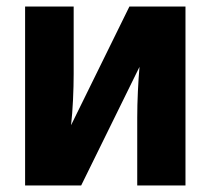

<svg xmlns="http://www.w3.org/2000/svg" viewBox="-20 -569 647 589"><path d="M206 -549H57V0H229L408 -364Q405 -331 403 -288.5Q401 -246 401 -208V0H549V-549H377L198 -185Q202 -220 204 -263Q206 -306 206 -342Z"/></svg>

Font: Noto Sans Display SemiCondensed Extra
Style: Regular
Weight: 800
Width: 4
Designer: Monotype Design Team
Foundry: Monotype Imaging Inc.
Version: Version 1.900